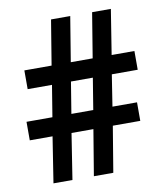

<svg xmlns="http://www.w3.org/2000/svg" viewBox="-81 -781 725 847"><g transform="rotate(-10 281.5 -357.0)"><path d="M90 0 122 -205H20V-288H136L159 -429H50V-513H172L205 -714H291L258 -513H356L389 -714H473L441 -513H543V-429H427L405 -288H515V-205H392L358 0H271L305 -205H207L175 0ZM221 -288H319L342 -429H244Z"/></g></svg>

Font: Noto Sans Mono SemiCondensed SemiBold
Style: Regular
Weight: 600
Width: 4
Designer: Monotype Design Team
Foundry: Monotype Imaging Inc.
Version: Version 2.014; ttfautohint (v1.8.4.7-5d5b)